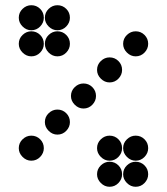

<svg xmlns="http://www.w3.org/2000/svg" viewBox="-20 -718 640 736"><path d="M52 -650Q52 -631 66.5 -616.5Q81 -602 100 -602Q120 -602 134 -616.5Q148 -631 148 -650Q148 -670 134 -684Q120 -698 100 -698Q81 -698 66.5 -684Q52 -670 52 -650ZM152 -650Q152 -631 166.5 -616.5Q181 -602 200 -602Q220 -602 234 -616.5Q248 -631 248 -650Q248 -670 234 -684Q220 -698 200 -698Q181 -698 166.5 -684Q152 -670 152 -650ZM52 -550Q52 -531 66.5 -516.5Q81 -502 100 -502Q120 -502 134 -516.5Q148 -531 148 -550Q148 -570 134 -584Q120 -598 100 -598Q81 -598 66.5 -584Q52 -570 52 -550ZM152 -550Q152 -531 166.5 -516.5Q181 -502 200 -502Q220 -502 234 -516.5Q248 -531 248 -550Q248 -570 234 -584Q220 -598 200 -598Q181 -598 166.5 -584Q152 -570 152 -550ZM452 -550Q452 -531 466.5 -516.5Q481 -502 500 -502Q520 -502 534 -516.5Q548 -531 548 -550Q548 -570 534 -584Q520 -598 500 -598Q481 -598 466.5 -584Q452 -570 452 -550ZM352 -450Q352 -431 366.5 -416.5Q381 -402 400 -402Q420 -402 434 -416.5Q448 -431 448 -450Q448 -470 434 -484Q420 -498 400 -498Q381 -498 366.5 -484Q352 -470 352 -450ZM252 -350Q252 -331 266.5 -316.5Q281 -302 300 -302Q320 -302 334 -316.5Q348 -331 348 -350Q348 -370 334 -384Q320 -398 300 -398Q281 -398 266.5 -384Q252 -370 252 -350ZM152 -250Q152 -231 166.5 -216.5Q181 -202 200 -202Q220 -202 234 -216.5Q248 -231 248 -250Q248 -270 234 -284Q220 -298 200 -298Q181 -298 166.5 -284Q152 -270 152 -250ZM52 -150Q52 -131 66.5 -116.5Q81 -102 100 -102Q120 -102 134 -116.5Q148 -131 148 -150Q148 -170 134 -184Q120 -198 100 -198Q81 -198 66.5 -184Q52 -170 52 -150ZM352 -150Q352 -131 366.5 -116.5Q381 -102 400 -102Q420 -102 434 -116.5Q448 -131 448 -150Q448 -170 434 -184Q420 -198 400 -198Q381 -198 366.5 -184Q352 -170 352 -150ZM452 -150Q452 -131 466.5 -116.5Q481 -102 500 -102Q520 -102 534 -116.5Q548 -131 548 -150Q548 -170 534 -184Q520 -198 500 -198Q481 -198 466.5 -184Q452 -170 452 -150ZM352 -50Q352 -31 366.5 -16.5Q381 -2 400 -2Q420 -2 434 -16.5Q448 -31 448 -50Q448 -70 434 -84Q420 -98 400 -98Q381 -98 366.5 -84Q352 -70 352 -50ZM452 -50Q452 -31 466.5 -16.5Q481 -2 500 -2Q520 -2 534 -16.5Q548 -31 548 -50Q548 -70 534 -84Q520 -98 500 -98Q481 -98 466.5 -84Q452 -70 452 -50Z"/></svg>

Font: Matrix Sans Print
Style: Regular
Weight: 400
Designer: Brad Neil
Version: Version 1.100